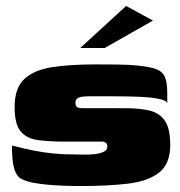

<svg xmlns="http://www.w3.org/2000/svg" viewBox="-20 -621 605 644"><path d="M252 3Q223 3 194.5 2Q166 1 139.5 -1.5Q113 -4 91 -8Q67 -13 51.5 -21Q36 -29 28 -54Q20 -79 20 -133Q58 -123 93 -116Q128 -109 161 -106Q194 -103 226 -103Q236 -103 254.5 -102.5Q273 -102 292.5 -103.5Q312 -105 326 -111Q340 -117 340 -129Q340 -138 335 -142Q330 -146 322 -146H198Q146 -146 108 -151Q70 -156 49.5 -180Q29 -204 29 -262Q29 -325 61 -355.5Q93 -386 153.5 -395.5Q214 -405 301 -405Q333 -405 374.5 -404.5Q416 -404 443 -401Q482 -397 503 -389.5Q524 -382 532.5 -364Q541 -346 541 -309V-275Q537 -285 510 -290Q483 -295 443.5 -296.5Q404 -298 360.5 -298Q317 -298 280 -298Q265 -298 254.5 -296.5Q244 -295 238.5 -290Q233 -285 233 -275Q233 -267 236.5 -263.5Q240 -260 246 -259Q252 -258 259 -258H404Q449 -258 482 -250Q515 -242 533 -216Q551 -190 551 -135Q551 -71 513.5 -42Q476 -13 409 -5Q342 3 252 3ZM249 -460 403 -601 493 -552 331 -460Z"/></svg>

Font: Genos Thin Black
Style: Regular
Weight: 900
Version: Version 1.010